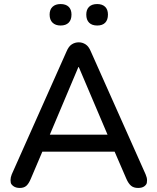

<svg xmlns="http://www.w3.org/2000/svg" viewBox="-20 -921 776 948"><path d="M367 -590 226 -256H511L369 -590ZM78 7Q58 7 46 -2Q34 -11 33 -20Q32 -29 32 -32Q32 -45 38 -60L309 -668Q319 -692 334.5 -702Q350 -712 369 -712Q387 -712 402.5 -702Q418 -692 428 -668L699 -60Q706 -44 706 -31Q706 -28 705 -19Q704 -10 693 -1.5Q682 7 662 7Q640 7 627 -4Q614 -15 604 -38L546 -172H189L132 -38Q122 -14 110 -3.5Q98 7 78 7ZM460 -795Q434 -795 420 -809Q406 -823 406 -849Q406 -874 420 -887.5Q434 -901 460 -901Q485 -901 499 -887.5Q513 -874 513 -849Q513 -823 499.5 -809Q486 -795 460 -795ZM279 -795Q254 -795 239.5 -809Q225 -823 225 -849Q225 -874 239.5 -887.5Q254 -901 279 -901Q305 -901 319 -887.5Q333 -874 333 -849Q333 -823 319 -809Q305 -795 279 -795Z"/></svg>

Font: Nunito SemiBold
Style: Regular
Weight: 600
Designer: Vernon Adams
Foundry: Vernon Adams
Version: Version 3.602